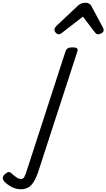

<svg xmlns="http://www.w3.org/2000/svg" viewBox="-311 -860 775 1399"><path d="M-159 519Q-195 519 -227.5 501.5Q-260 484 -280 462Q-292 448 -290.5 434Q-289 420 -274 408Q-259 394 -248 393.5Q-237 393 -225 405Q-204 424 -188.5 434Q-173 444 -157 444Q-142 444 -133.5 428.5Q-125 413 -112 371L167 -488Q172 -502 184 -508.5Q196 -515 217 -515Q241 -515 249.5 -508Q258 -501 253 -486L-26 372Q-46 436 -67 467.5Q-88 499 -110.5 509Q-133 519 -159 519ZM118 -610Q105 -610 95.5 -621Q86 -632 86 -644Q86 -653 90 -659Q94 -665 98 -669L256 -818Q270 -831 284 -835.5Q298 -840 314 -840Q327 -840 338.5 -833.5Q350 -827 356 -814L438 -661Q442 -654 443 -649Q444 -644 444 -639Q444 -627 429.5 -618.5Q415 -610 405 -610Q395 -610 389.5 -615Q384 -620 379 -626L293 -739L146 -625Q140 -621 133 -615.5Q126 -610 118 -610Z"/></svg>

Font: Playwrite US Trad
Style: Regular
Weight: 400
Designer: Veronika Burian, José Scaglione
Foundry: TypeTogether
Version: Version 1.002